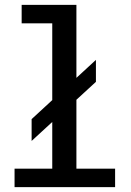

<svg xmlns="http://www.w3.org/2000/svg" viewBox="-20 -770 540 790"><path d="M110.1 -190.1V-279.9L374.7 -523.6V-433.3ZM39.9 0V-76.1H195V-673.9H69.1V-750H294.4V-76.1H453.6V0Z"/></svg>

Font: Trispace Thin
Style: Regular
Weight: 100
Designer: Tyler Finck
Foundry: Etcetera Type Company
Version: Version 1.210